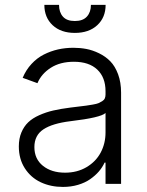

<svg xmlns="http://www.w3.org/2000/svg" viewBox="-20 -747 596 780"><path d="M235.8 12.4Q185.7 12.4 145.4 -6.6Q105.1 -25.6 80.8 -63.4Q56.5 -101.2 56.5 -152.3Q56.5 -183.9 66.8 -208.6Q77.1 -233.3 94.5 -250Q111.9 -266.7 139.2 -278.9Q166.5 -291.2 196.6 -298.1Q226.6 -305 266 -310Q276.3 -311.4 295.5 -313.6Q318.9 -316.4 329.7 -317.8Q340.6 -319.2 356.7 -322.1Q372.9 -324.9 380 -327.9Q387.1 -331 395.1 -335.9Q403.1 -340.9 405.9 -347.7Q408.7 -354.4 408.7 -363.3V-376.1Q408.7 -432.5 375.2 -464.3Q341.6 -496.1 280.2 -496.1Q224.4 -496.1 186.3 -471.6Q148.1 -447.1 132.1 -409.1L72.1 -430.8Q85.6 -463.1 108 -487.2Q130.3 -511.4 158 -525.4Q185.7 -539.4 215.7 -546.2Q245.7 -552.9 278.4 -552.9Q305.4 -552.9 330.8 -548.1Q356.2 -543.3 382.5 -530.5Q408.7 -517.8 428.1 -498Q447.4 -478.3 459.7 -445.5Q471.9 -412.6 471.9 -370.4V0H408.7V-86.3H404.8Q396 -67.1 381.4 -50.2Q366.8 -33.4 346.2 -19Q325.6 -4.6 297.1 3.9Q268.5 12.4 235.8 12.4ZM244.3 -45.5Q293.3 -45.5 331.3 -67.8Q369.3 -90.2 389 -127.1Q408.7 -164.1 408.7 -209.2V-288Q389.6 -269.2 266 -254.6Q192.8 -245.7 156.2 -221.4Q119.7 -197.1 119.7 -149.5Q119.7 -101.2 154.5 -73.3Q189.3 -45.5 244.3 -45.5ZM349.4 -727.3H409.1Q409.1 -676.1 375.2 -644.7Q341.3 -613.3 284.1 -613.3Q227.3 -613.3 193.7 -644.7Q160.2 -676.1 160.2 -727.3H219.8Q219.8 -697.4 235.6 -679.5Q251.4 -661.6 284.1 -661.6Q316.8 -661.6 333.1 -679.7Q349.4 -697.8 349.4 -727.3Z"/></svg>

Font: Inter Light BETA
Style: Regular
Weight: 300
Designer: Rasmus Andersson
Foundry: rsms
Version: Version 3.011;git-f93a4a705